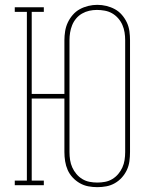

<svg xmlns="http://www.w3.org/2000/svg" viewBox="-20 -765 640 793"><path d="M382 8Q363 8 344.5 4.5Q326 1 309.5 -8.5Q293 -18 280 -32Q267 -46 259.5 -63Q252 -80 249 -99Q246 -118 246 -137V-358H111V-19H161V0H41V-19H91V-716H41V-735H161V-716H111V-377H246V-599Q246 -617 249 -636Q252 -655 260 -672Q268 -689 280.5 -703.5Q293 -718 309.5 -727Q326 -736 344.5 -740.5Q363 -745 382 -745Q401 -745 419.5 -740.5Q438 -736 454.5 -727Q471 -718 483.5 -703.5Q496 -689 504 -672Q512 -655 514.5 -636Q517 -617 517 -599V-137Q517 -118 514.5 -99Q512 -80 504 -63Q496 -46 483.5 -32Q471 -18 454.5 -8.5Q438 1 419.5 4.5Q401 8 382 8ZM382 -11Q398 -11 414 -14Q430 -17 444 -25.5Q458 -34 468.5 -46.5Q479 -59 485.5 -73.5Q492 -88 494.5 -104Q497 -120 497 -137V-599Q497 -615 494.5 -631Q492 -647 485.5 -662Q479 -677 468 -689.5Q457 -702 443 -710Q429 -718 412.5 -721Q396 -724 380 -724Q364 -724 348.5 -720.5Q333 -717 319 -709Q305 -701 294.5 -688.5Q284 -676 278 -661Q272 -646 269.5 -630.5Q267 -615 267 -599V-137Q267 -120 269.5 -104Q272 -88 278.5 -73.5Q285 -59 295.5 -46.5Q306 -34 320 -25.5Q334 -17 350 -14Q366 -11 382 -11Z"/></svg>

Font: Iosevka Curly Slab ThEx
Style: Regular
Weight: 100
Width: 7
Monospace: yes
Designer: Belleve Invis
Foundry: Belleve Invis
Version: Version 11.1.0; ttfautohint (v1.8.3)